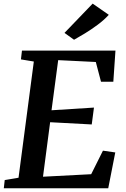

<svg xmlns="http://www.w3.org/2000/svg" viewBox="-24 -1016 680 1036"><path d="M-3.5 0 1.5 -44.5 76 -57 158.5 -684 89 -695.5 94.5 -743H599L587.5 -575H521L493 -681.5L290 -691.5L254 -421L483 -435.5L471 -344.5L246.5 -356.5L208 -62.5L468 -76L531.5 -203L598 -193.5L560 0ZM375.5 -801.5 324 -838.5 476 -996.5 563 -936Q536.5 -907 502.2 -881.8Q468 -856.5 434.5 -836Q401 -815.5 375.5 -801.5Z"/></svg>

Font: Merriweather Light 18pt SemiBold
Style: Italic
Weight: 600
Italic angle: -7.8°
Version: Version 2.101